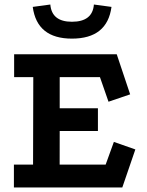

<svg xmlns="http://www.w3.org/2000/svg" viewBox="-20 -829 650 849"><path d="M42.5 -589H496.2L555.5 -411.8L459.8 -379.2L422 -487.8H244V-350.2H413V-249.8H244L243.8 -101.2H447.2L483.5 -201.5L578.5 -168.2L520.8 0H41.5V-101.2H126.2L127.2 -487.8H42.5ZM298 -658.2Q143.5 -658.2 124.8 -798.5L202.5 -809Q209 -732.8 298 -732.8Q389.2 -732.8 395.2 -809L473 -798.5Q454.2 -658.2 298 -658.2Z"/></svg>

Font: Podkova VF Beta
Style: Regular
Weight: 400
Designer: Ilya Yudin
Foundry: Cyreal (www.cyreal.org)
Version: Version 2.100